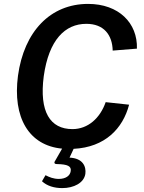

<svg xmlns="http://www.w3.org/2000/svg" viewBox="-20 -753 738 983"><path d="M422 -631C512 -631 555 -574 557 -494L681 -504C685 -635 588 -733 431 -733C238 -733 103 -592 72 -365C44 -152 127 -8 298 8L259 76C257 83 261 87 271 87C327 88 346 98 342 123C339 147 316 163 281 163C254 163 232 154 213 144L195 175C221 199 257 210 299 210C357 210 410 184 417 137C422 99 404 57 336 54L357 9C518 1 609 -95 641 -217L521 -230C493 -149 431 -92 351 -92C237 -92 180 -180 204 -363C230 -549 313 -631 422 -631Z"/></svg>

Font: United Sans SemiBold
Style: Italic
Weight: 600
Italic angle: -8°
Designer: Pablo Impallari, Rodrigo Fuenzalida (Modified by Dan O. Williams)
Version: Version 1.000;PS 001.000;hotconv 1.0.88;makeotf.lib2.5.64775